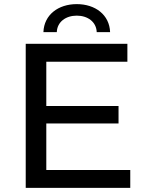

<svg xmlns="http://www.w3.org/2000/svg" viewBox="-20 -913 710 933"><path d="M353 -837C406 -837 448 -807 450 -757H515C512 -841 443 -893 353 -893C263 -893 194 -841 191 -757H256C258 -807 300 -837 353 -837ZM205 -87V-313H556V-398H205V-613H599V-700H105V0H613V-87Z"/></svg>

Font: AWKNG-Font Medium
Style: Regular
Weight: 500
Designer: Awakening Church
Foundry: Awakening Church
Version: Version 1.700;PS 001.700;hotconv 1.0.88;makeotf.lib2.5.64775